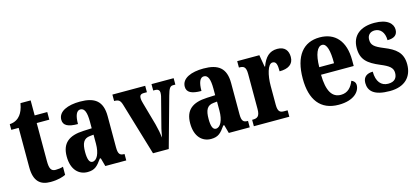

<svg xmlns="http://www.w3.org/2000/svg" viewBox="-56 -1091 3340 1532"><g transform="rotate(-15 1614.0 -325.0)"><path d="M214 10C277 10 320 -5 340 -15V-82C322 -76 300 -73 278 -73C239 -73 228 -99 228 -159V-473H332V-536H228V-660H144C136 -613 122 -584 107 -565C91 -544 62 -522 18 -520V-473H79V-148C79 -31 130 10 214 10Z M520 10C580 10 603 -15 641 -69H649L668 0H841V-53H838C801 -53 789 -69 789 -123V-379C789 -504 727 -549 605 -549C505 -549 424 -517 424 -447C424 -400 463 -380 544 -380C544 -449 560 -488 592 -488C627 -488 641 -449 641 -374V-319L573 -316C450 -311 390 -262 390 -153C390 -42 449 10 520 10ZM578 -59C552 -59 541 -92 541 -149C541 -221 558 -258 612 -263L642 -266V-191C642 -113 616 -59 578 -59Z M932 -435 1062 0H1192L1306 -410C1322 -468 1333 -483 1356 -483H1376V-536H1193V-483H1209C1234 -483 1245 -470 1245 -453C1245 -432 1241 -417 1234 -392L1184 -198C1174 -163 1169 -128 1164 -102C1160 -135 1152 -176 1141 -218L1088 -406C1084 -420 1080 -435 1080 -452C1080 -471 1089 -483 1115 -483H1141V-536H870V-483C907 -483 920 -474 932 -435Z M1540 10C1600 10 1623 -15 1661 -69H1669L1688 0H1861V-53H1858C1821 -53 1809 -69 1809 -123V-379C1809 -504 1747 -549 1625 -549C1525 -549 1444 -517 1444 -447C1444 -400 1483 -380 1564 -380C1564 -449 1580 -488 1612 -488C1647 -488 1661 -449 1661 -374V-319L1593 -316C1470 -311 1410 -262 1410 -153C1410 -42 1469 10 1540 10ZM1598 -59C1572 -59 1561 -92 1561 -149C1561 -221 1578 -258 1632 -263L1662 -266V-191C1662 -113 1636 -59 1598 -59Z M1895 0H2188V-53H2160C2128 -53 2108 -61 2108 -120V-277C2108 -361 2130 -453 2170 -453C2201 -453 2207 -425 2207 -370C2278 -370 2323 -397 2323 -458C2323 -510 2297 -548 2234 -548C2169 -548 2131 -509 2105 -437H2101L2084 -536H1901V-483H1904C1940 -483 1959 -474 1959 -415V-125C1959 -62 1936 -53 1899 -53H1895Z M2595 10C2722 10 2773 -53 2773 -105C2773 -128 2758 -143 2740 -149C2721 -100 2689 -62 2632 -62C2559 -62 2521 -123 2519 -258H2789V-307C2789 -465 2711 -549 2585 -549C2449 -549 2370 -453 2370 -265C2370 -91 2444 10 2595 10ZM2643 -320H2521C2522 -427 2549 -486 2589 -486C2627 -486 2644 -423 2643 -320Z M3017 10C3141 10 3205 -58 3205 -161C3205 -258 3149 -298 3060 -334C2984 -365 2962 -384 2962 -429C2962 -467 2987 -489 3023 -489C3068 -489 3103 -454 3103 -387C3161 -387 3187 -410 3187 -453C3187 -501 3144 -548 3036 -548C2924 -548 2849 -496 2849 -389C2849 -294 2897 -254 2997 -212C3064 -184 3094 -163 3094 -120C3094 -80 3074 -50 3019 -50C2962 -50 2924 -92 2924 -175C2880 -175 2843 -156 2843 -103C2843 -36 2887 10 3017 10Z"/></g></svg>

Font: Noto Serif Thai ExtraCondensed ExtraBold
Style: Regular
Weight: 800
Width: 2
Designer: Monotype Design Team
Foundry: Monotype Imaging Inc.
Version: Version 2.002